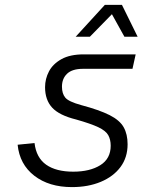

<svg xmlns="http://www.w3.org/2000/svg" viewBox="-20 -752 640 784"><path d="M274 12Q180 12 120 -34.5Q60 -81 52 -161L121 -168Q128 -108 168.5 -79.5Q209 -51 279 -51Q347 -51 389.5 -77.5Q432 -104 432 -157Q432 -182 422 -200Q412 -218 381.5 -232.5Q351 -247 291 -264Q222 -281 193 -312.5Q164 -344 164 -396Q164 -430 180 -460.5Q196 -491 231 -510.5Q266 -530 322 -530H534L521 -471H319Q275 -471 254 -451Q233 -431 233 -398Q233 -370 246.5 -353.5Q260 -337 311 -323Q386 -303 427.5 -282Q469 -261 485 -232.5Q501 -204 501 -163Q501 -109 472 -70Q443 -31 391.5 -9.5Q340 12 274 12ZM289 -602 408 -732H478L542 -602H488L437 -694L347 -602Z"/></svg>

Font: Geist Mono Light
Style: Italic
Weight: 300
Italic angle: -12°
Monospace: yes
Designer: Basement.studio, Andrés Briganti, Mateo Zaragoza
Foundry: Basement.studio, Vercel, Andrés Briganti, Guido Ferreyra, Mateo Zaragoza
Version: Version 1.500; ttfautohint (v1.8.4.7-5d5b)